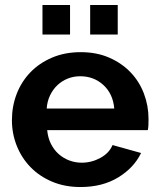

<svg xmlns="http://www.w3.org/2000/svg" viewBox="-20 -743 639 773"><path d="M151 -604V-723H262V-604ZM343 -604V-723H454V-604ZM304 10Q241 10 190 -11.5Q139 -33 103 -70Q67 -107 47.5 -156Q28 -205 28 -259Q28 -315 47 -364.5Q66 -414 102 -451.5Q138 -489 189.5 -511Q241 -533 305 -533Q369 -533 419.5 -511Q470 -489 505.5 -452Q541 -415 559.5 -366Q578 -317 578 -264Q578 -251 577.5 -239Q577 -227 575 -219H170Q173 -188 185 -164Q197 -140 216 -123Q235 -106 259 -97Q283 -88 309 -88Q349 -88 384.5 -107.5Q420 -127 433 -159L548 -127Q519 -67 455.5 -28.5Q392 10 304 10ZM440 -306Q435 -365 396.5 -400.5Q358 -436 303 -436Q276 -436 252.5 -426.5Q229 -417 211 -400Q193 -383 181.5 -359Q170 -335 168 -306Z"/></svg>

Font: Oxford Sans
Style: Bold
Weight: 700
Designer: Matt McInerney, Pablo Impallari, Rodrigo Fuenzalida
Foundry: Matt McInerney, Pablo Impallari, Rodrigo Fuenzalida
Version: Version 3.000g; ttfautohint (v1.5) -l 8 -r 28 -G 28 -x 14 -D